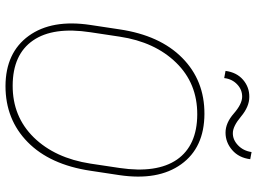

<svg xmlns="http://www.w3.org/2000/svg" viewBox="-140 -796 945 706"><g transform="rotate(90 333.0 -442.5)"><path d="M114.3 -409.7 98.1 -302.2Q77.1 -165 128.4 -90.8Q179.7 -16.6 293.9 -16.1Q408.2 -15.6 484.9 -93.8Q561 -171.9 581.1 -302.2L597.2 -409.7Q617.2 -545.9 566.4 -620.1Q514.6 -694.3 400.4 -694.8Q286.1 -695.3 210 -617.2Q133.8 -539.1 114.3 -409.7ZM295.9 10.3Q172.9 9.8 111.3 -75.2Q49.8 -160.2 71.3 -302.2L87.4 -408.7Q109.4 -557.6 192.4 -639.6Q275.4 -721.7 398.4 -721.2Q522.5 -720.7 583.5 -635.7Q644.5 -550.8 623.5 -408.7L607.4 -302.2Q585 -152.8 502 -71.3Q418.9 10.3 295.9 10.3ZM290 -841.8Q270 -823.2 266.6 -793.9L240.2 -798.8Q245.6 -839.8 272.9 -863.3Q300.3 -886.7 335.9 -886.2Q371.6 -886.2 407.7 -856Q443.8 -825.7 468.8 -825.7Q493.2 -825.2 513.7 -844.7Q534.2 -864.3 538.6 -894.5L564.9 -889.6Q559.6 -847.7 531.2 -823.2Q502.9 -798.8 467.3 -798.8Q431.6 -798.8 397 -829.1Q362.3 -859.4 335.9 -859.9Q309.6 -860.4 290 -841.8Z"/></g></svg>

Font: Roboto-ThinItalic
Style: Italic
Weight: 250
Italic angle: -12°
Designer: Google
Version: Version 1.100141; 2013; ttfautohint (v0.94.14-c901) -l 8 -r 